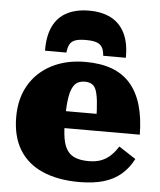

<svg xmlns="http://www.w3.org/2000/svg" viewBox="-56 -844 755 904"><g transform="rotate(5 322.0 -392.0)"><path d="M329 -796Q268 -796 224.5 -773.5Q181 -751 159 -705Q137 -659 138 -590H239Q242 -617 250.5 -631Q259 -645 276.5 -651Q294 -657 326 -657Q357 -657 375 -651Q393 -645 402 -631Q411 -617 413 -590H520Q521 -659 498.5 -705Q476 -751 433 -773.5Q390 -796 329 -796ZM260 -269Q260 -220 266 -185.5Q272 -151 286.5 -130Q301 -109 326 -99.5Q351 -90 387 -90Q423 -90 448 -100Q473 -110 492 -128.5Q511 -147 526 -171L606 -119Q584 -76 550 -46.5Q516 -17 467.5 -2.5Q419 12 352 12Q250 12 177.5 -20Q105 -52 67.5 -114.5Q30 -177 30 -268Q30 -355 67.5 -419Q105 -483 173.5 -518.5Q242 -554 333 -554Q406 -554 459 -534Q512 -514 546.5 -474Q581 -434 598.5 -374.5Q616 -315 617 -235H204V-315H425L407 -283Q406 -340 402 -375Q398 -410 390.5 -428.5Q383 -447 369.5 -454Q356 -461 338 -461Q318 -461 303.5 -453Q289 -445 279 -424Q269 -403 264.5 -365.5Q260 -328 260 -269Z"/></g></svg>

Font: Roboto Serif 20pt Black
Style: Regular
Weight: 900
Version: Version 1.008